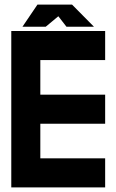

<svg xmlns="http://www.w3.org/2000/svg" viewBox="-20 -819 509 839"><path d="M270.5 -702.1H390.6L294.9 -798.8H143.6L78.1 -702.1H179.7L234.9 -748ZM439.5 -683.6H29.3V0H439.5V-127H156.2V-278.3H439.5V-405.3H156.2V-556.6H439.5Z"/></svg>

Font: Saman Dere
Style: Regular
Weight: 400
Designer: Tuna Ça_lar Gümü_
Foundry: Tuna Ça_lar Gümü_
Version: Version 1.001;hotconv 1.0.109;makeotfexe 2.5.65596